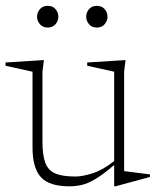

<svg xmlns="http://www.w3.org/2000/svg" viewBox="-24 -646 552 676"><path d="M125.5 -146.5Q125.5 -99 135.8 -72.2Q146 -45.5 171.2 -35Q196.5 -24.5 241.5 -24.5Q266 -24.5 301.8 -35.8Q337.5 -47 378 -79V-393.5L283 -414.5V-426L418 -434.5L413 -393.5V-43.5L504 -32V-23L382.5 10H378V-65Q340 -32.5 313 -16.2Q286 0 264.2 5Q242.5 10 220.5 10Q149.5 10 120 -22.2Q90.5 -54.5 90.5 -126.5V-393.5L-4.5 -414.5V-426L130.5 -434.5L125.5 -393.5ZM144 -549Q126.5 -549 116.5 -560.8Q106.5 -572.5 106.5 -587Q106.5 -602 116.5 -613.8Q126.5 -625.5 144 -625.5Q161.5 -625.5 171.5 -613.8Q181.5 -602 181.5 -587Q181.5 -572.5 171.5 -560.8Q161.5 -549 144 -549ZM317 -549Q299.5 -549 289.5 -560.8Q279.5 -572.5 279.5 -587Q279.5 -602 289.5 -613.8Q299.5 -625.5 317 -625.5Q334.5 -625.5 344.5 -613.8Q354.5 -602 354.5 -587Q354.5 -572.5 344.5 -560.8Q334.5 -549 317 -549Z"/></svg>

Font: Newsreader Text ExtraLight
Style: Regular
Weight: 275
Designer: Hugues Gentile
Foundry: Production Type
Version: Version 1.001